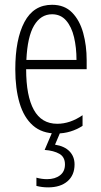

<svg xmlns="http://www.w3.org/2000/svg" viewBox="-20 -561 434 821"><path d="M202.6 -540.5Q255.9 -540.5 288.3 -507.3Q320.8 -474.1 335.7 -420.2Q350.6 -366.2 350.6 -303.7V-265.1H91.8Q91.8 -150.4 124.8 -91.1Q157.7 -31.7 224.6 -31.7Q279.8 -31.7 333 -68.4V-22.9Q309.1 -7.3 281.2 1.2Q253.4 9.8 221.2 9.8Q159.7 9.8 120.8 -24.4Q82 -58.6 63.7 -120.4Q45.4 -182.1 45.4 -264.6Q45.4 -393.1 84.5 -466.8Q123.5 -540.5 202.6 -540.5ZM202.6 -500Q154.3 -500 125.7 -451.9Q97.2 -403.8 92.8 -304.7H307.1Q307.1 -357.4 296.6 -401.9Q286.1 -446.3 262.9 -473.1Q239.7 -500 202.6 -500ZM298.8 142.1Q298.8 188 268.6 214.1Q238.3 240.2 186 240.2Q159.2 240.2 135.7 233.9V198.7Q158.2 205.1 181.2 205.1Q215.3 205.1 236.6 188.7Q257.8 172.4 257.8 142.1Q257.8 110.4 233.9 96.7Q210 83 170.9 80.1L205.1 0H239.7L215.3 57.6Q255.9 64 277.3 86.2Q298.8 108.4 298.8 142.1Z"/></svg>

Font: Open Sans Condensed Light
Style: Regular
Weight: 300
Width: 3
Designer: Monotype Design Team
Foundry: Monotype Imaging Inc.
Version: Version 3.003; ttfautohint (v1.8.4)